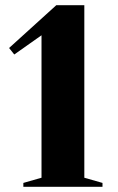

<svg xmlns="http://www.w3.org/2000/svg" viewBox="-20 -720 455 740"><path d="M70 0V-15L140 -35V-584L35 -510L15 -535L197 -700H305V-35L375 -15V0Z"/></svg>

Font: Yeseva One
Style: Regular
Weight: 400
Designer: Jovanny Lemonad
Foundry: Jovanny Lemonad
Version: Version 2.000